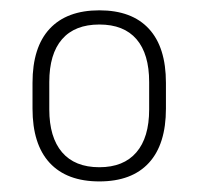

<svg xmlns="http://www.w3.org/2000/svg" viewBox="-20 -667 384 372"><path d="M172.5 -315.5Q109.5 -315.5 76.2 -351.5Q43 -387.5 43 -456.5V-506.5Q43 -575.5 76.2 -611.2Q109.5 -647 172.5 -647Q235.5 -647 268.5 -611.2Q301.5 -575.5 301.5 -506.5V-456.5Q301.5 -387.5 268.5 -351.5Q235.5 -315.5 172.5 -315.5ZM172.5 -343Q219.5 -343 244.2 -371.8Q269 -400.5 269 -455V-508Q269 -562.5 244.5 -591Q220 -619.5 172.5 -619.5Q125 -619.5 100.2 -591Q75.5 -562.5 75.5 -508V-455Q75.5 -401 100.2 -372Q125 -343 172.5 -343Z"/></svg>

Font: Anek Gujarati ExtraLight
Style: Regular
Weight: 250
Version: Version 1.003